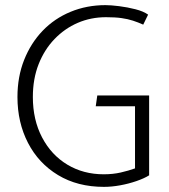

<svg xmlns="http://www.w3.org/2000/svg" viewBox="-20 -714 660 748"><path d="M353 -300H506V-58Q481 -49 450.5 -42Q420 -35 384 -35Q305 -35 242.5 -72.5Q180 -110 144 -178.5Q108 -247 108 -336Q108 -407 130.5 -464Q153 -521 192.5 -562Q232 -603 283 -625Q334 -647 393 -647Q429 -647 453.5 -643.5Q478 -640 498 -633.5Q518 -627 538 -618L557 -657Q539 -670 507.5 -678Q476 -686 444 -690Q412 -694 391 -694Q318 -694 255 -668Q192 -642 146 -594Q100 -546 74 -480.5Q48 -415 48 -336Q48 -237 89 -157.5Q130 -78 206 -32Q282 14 385 14Q415 14 448 8Q481 2 511.5 -8.5Q542 -19 561 -31V-342H359Z"/></svg>

Font: Catamaran ExtraLight
Style: Regular
Weight: 250
Designer: Pria Ravichandran
Version: Version 2.000